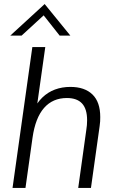

<svg xmlns="http://www.w3.org/2000/svg" viewBox="-20 -930 577 950"><path d="M42 0 140 -697H204L159 -378L143 -380Q162 -421 189.5 -447.5Q217 -474 252 -487Q287 -500 328 -500Q399 -500 437.5 -462.5Q476 -425 476 -351Q476 -341 475.5 -329.5Q475 -318 473 -306L430 0H367L407 -287Q409 -299 410 -311Q411 -323 411 -335Q411 -391 386 -418Q361 -445 311 -445Q241 -445 198 -396Q155 -347 141 -249L106 0ZM31 -754 201 -910 328 -754H275L196 -854L87 -754Z"/></svg>

Font: Hanken Grotesk Light
Style: Italic
Weight: 300
Italic angle: -8°
Designer: Alfredo Marco Pradil
Foundry: Hanken Design Co.
Version: Version 3.013